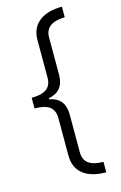

<svg xmlns="http://www.w3.org/2000/svg" viewBox="-152 -888 735 1169"><g transform="rotate(-15 215.0 -304.0)"><path d="M43.9 -337.9Q107.9 -338.4 138.4 -360.8Q168.9 -383.3 168.9 -431.2V-668.9Q168.9 -744.1 220.9 -785.2Q272.9 -826.2 365.2 -826.2V-759.8Q241.2 -756.8 241.2 -666V-430.2Q241.2 -326.7 144 -308.1V-301.8Q241.2 -283.7 241.2 -180.2V59.1Q241.2 106 272.2 128.7Q303.2 151.4 365.2 151.9V217.8Q270 217.3 219.5 176.5Q168.9 135.7 168.9 59.1V-176.8Q168.9 -225.1 138.9 -248Q108.9 -271 43.9 -271Z"/></g></svg>

Font: Noto Sans Oriya
Style: Regular
Weight: 400
Designer: Monotype Design team
Foundry: Monotype Imaging Inc.
Version: Version 1.00 uh